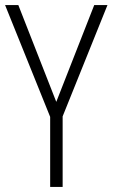

<svg xmlns="http://www.w3.org/2000/svg" viewBox="-20 -734 442 754"><path d="M201 -334 52 -714H0L177 -275V0H226V-277L402 -714H350Z"/></svg>

Font: Noto Sans Armenian Condensed ExtraLight
Style: Regular
Weight: 200
Width: 3
Designer: Monotype Design Team
Foundry: Monotype Imaging Inc.
Version: Version 2.008